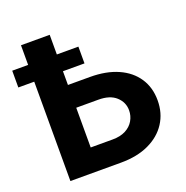

<svg xmlns="http://www.w3.org/2000/svg" viewBox="-171 -837 924 955"><g transform="rotate(-20 290.5 -359.5)"><path d="M138.5 -453.3H309.6Q395.1 -453.3 457.1 -425.8Q519.1 -398.3 552.7 -347.9Q586.3 -297.6 586.3 -229.5Q586.3 -161.7 552.7 -109.9Q519.1 -58.1 457.1 -29.1Q395.1 0 309.6 0H41.2V-718.8H193.2V-122.5H309.6Q350.4 -122.5 378.6 -137.2Q406.7 -151.9 421.3 -176.9Q435.9 -201.9 435.9 -231.4Q435.9 -273.9 403.4 -303.5Q370.9 -333.1 309.6 -332.8H138.5ZM-43 -526V-614.8H307.2V-526Z"/></g></svg>

Font: Inter Display V
Style: Regular
Weight: 400
Designer: Rasmus Andersson
Foundry: rsms
Version: Version 3.015;git-src